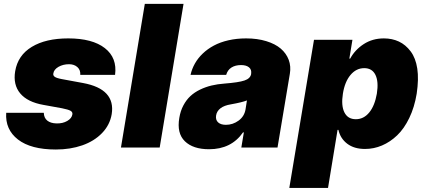

<svg xmlns="http://www.w3.org/2000/svg" viewBox="-20 -747 2162 972"><path d="M562.5 -367.9H386.4Q388.1 -392.8 371.8 -407.3Q355.5 -421.9 329.5 -421.9Q299.4 -421.9 276.1 -408.6Q252.8 -395.2 250 -375Q247.9 -365.4 256.4 -358.7Q264.9 -351.9 292.6 -346.6L400.6 -326.7Q565.7 -296.2 545.5 -169Q536.2 -114.3 496.6 -73.3Q457 -32.3 396.5 -11.2Q335.9 9.9 262.8 9.9Q136.4 9.9 71 -40.7Q5.7 -91.3 11.4 -176.1H201.7Q202.4 -150.2 219.3 -136.5Q236.2 -122.9 265.6 -122.2Q296.9 -121.1 320.3 -134.6Q343.8 -148.1 346.6 -169Q347.7 -180.4 336.6 -186.4Q325.6 -192.5 294 -198.9L200.3 -215.9Q119.3 -230.1 82.4 -274.1Q45.5 -318.2 56.8 -386.4Q70.3 -467 141 -509.8Q211.6 -552.6 325.3 -552.6Q447.8 -552.6 510.8 -503.4Q573.9 -454.2 562.5 -367.9Z M909.1 -727.3 788.4 0H592.3L713.1 -727.3Z M1038.4 8.5Q957.4 8.5 915.8 -32Q874.3 -72.4 887.8 -150.6Q893.5 -185.4 908.4 -213.4Q923.3 -241.5 944.1 -260.7Q964.8 -279.8 992.7 -293.3Q1020.6 -306.8 1051 -314.1Q1081.3 -321.4 1116.5 -323.9Q1188.2 -329.5 1217.7 -339.5Q1247.2 -349.4 1251.4 -372.2V-373.6Q1254.6 -394.5 1240.6 -406.1Q1226.6 -417.6 1200.3 -417.6Q1171.5 -417.6 1151.8 -405.2Q1132.1 -392.8 1125 -367.9H944.6Q951.3 -398.1 966.6 -425.2Q981.9 -452.4 1006.4 -475.9Q1030.9 -499.3 1062.7 -516.3Q1094.5 -533.4 1136.2 -543Q1177.9 -552.6 1225.9 -552.6Q1282.7 -552.6 1327.9 -538.7Q1373.2 -524.9 1401.3 -500.9Q1429.3 -476.9 1441.6 -444.1Q1453.8 -411.2 1447.4 -373.6L1384.9 0H1201.7L1214.5 -76.7H1210.2Q1150.9 8.5 1038.4 8.5ZM1123.6 -115.1Q1158.7 -115.1 1187.9 -136.4Q1217 -157.7 1223 -193.2L1230.1 -238.6Q1206.3 -229 1149.1 -218.8Q1115.1 -213.4 1096.1 -198.7Q1077.1 -183.9 1073.9 -161.9Q1070.7 -139.9 1084.2 -127.5Q1097.7 -115.1 1123.6 -115.1Z M1444.6 204.5 1569.6 -545.5H1764.2L1748.6 -450.3H1752.8Q1777 -495 1821.4 -523.8Q1865.8 -552.6 1923.3 -552.6Q1965.2 -552.6 1999.5 -536.6Q2033.7 -520.6 2059.1 -486.7Q2084.5 -452.8 2092.5 -399.7Q2100.5 -346.6 2089.5 -272.7Q2078.1 -203.8 2052 -149.7Q2025.9 -95.5 1990.6 -61.8Q1955.3 -28.1 1913.9 -10.5Q1872.5 7.1 1828.1 7.1Q1772.7 7.1 1737.9 -19.4Q1703.1 -45.8 1693.2 -89.5H1688.9L1640.6 204.5ZM1715.9 -272.7Q1706.3 -212.7 1723.5 -178.1Q1740.8 -143.5 1781.2 -143.5Q1821.4 -143.5 1849.3 -177.6Q1877.1 -211.6 1887.8 -272.7Q1897.4 -333.8 1880.7 -367.9Q1864 -402 1823.9 -402Q1783.4 -402 1754.4 -367.5Q1725.5 -333.1 1715.9 -272.7Z"/></svg>

Font: Karasuma Gothic
Style: Italic
Weight: 900
Italic angle: -9.39999°
Designer: Rasmus Andersson / Ryoko Nishizuka
Foundry: Genbu
Version: Version 1.00